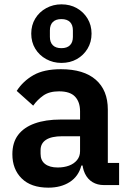

<svg xmlns="http://www.w3.org/2000/svg" viewBox="-20 -853 599 885"><path d="M529 0H458Q429 0 406.5 -13.5Q384 -27 371.5 -53Q359 -79 359 -114V-125L391 -90H355Q342 -40 301.5 -14Q261 12 203 12Q123 12 80 -30.5Q37 -73 37 -142Q37 -196 63.5 -231Q90 -266 140 -284Q190 -302 260 -302H349V-340Q349 -383 326 -407.5Q303 -432 252 -432Q207 -432 179.5 -412.5Q152 -393 133 -366L57 -434Q86 -479 134 -506.5Q182 -534 261 -534Q366 -534 421.5 -485.5Q477 -437 477 -348V-102H529ZM349 -225H267Q217 -225 192 -208.5Q167 -192 167 -161V-144Q167 -113 188 -97Q209 -81 246 -81Q275 -81 298 -89.5Q321 -98 335 -115Q349 -132 349 -156ZM263 -563Q225 -563 193 -580.5Q161 -598 142.5 -628.5Q124 -659 124 -698Q124 -737 142.5 -767.5Q161 -798 193 -815.5Q225 -833 263 -833Q303 -833 334 -815.5Q365 -798 383.5 -767.5Q402 -737 402 -698Q402 -659 383.5 -628.5Q365 -598 334 -580.5Q303 -563 263 -563ZM263 -631Q289 -631 302.5 -644.5Q316 -658 316 -683V-713Q316 -738 302.5 -751.5Q289 -765 263 -765Q237 -765 223.5 -751.5Q210 -738 210 -713V-683Q210 -658 223.5 -644.5Q237 -631 263 -631Z"/></svg>

Font: IBM Plex Sans SemiBold
Style: Regular
Weight: 600
Designer: Mike Abbink, Paul van der Laan, Pieter van Rosmalen
Foundry: Bold Monday
Version: Version 3.201